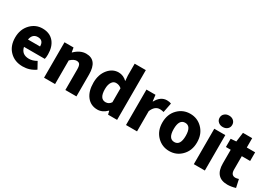

<svg xmlns="http://www.w3.org/2000/svg" viewBox="14 -1743 3739 2670"><g transform="rotate(30 1883.5 -408.5)"><path d="M123 -65Q40 -146 40 -284Q40 -417 123 -503Q201 -583 310 -583Q429 -583 494 -504Q554 -430 554 -308Q554 -258 546 -232H212Q235 -122 354 -122Q413 -122 474 -158L533 -51Q442 14 329 14Q203 14 123 -65ZM403 -348Q403 -447 313 -447Q226 -447 209 -348Z M668 -569H813L825 -498H829Q916 -583 1011 -583Q1188 -583 1188 -352V0H1010V-330Q1010 -387 994 -410Q979 -431 944 -431Q899 -431 845 -380V0H668Z M1360 -66Q1297 -146 1297 -284Q1297 -418 1370 -504Q1438 -583 1532 -583Q1608 -583 1669 -524L1662 -609V-799H1841V0H1696L1683 -55H1679Q1610 14 1530 14Q1423 14 1360 -66ZM1662 -180V-404Q1625 -438 1574 -438Q1534 -438 1509 -402Q1480 -361 1480 -287Q1480 -132 1577 -132Q1631 -132 1662 -180Z M1984 -569H2129L2141 -470H2145Q2207 -583 2307 -583Q2349 -583 2376 -571L2346 -418Q2310 -427 2284 -427Q2202 -427 2161 -325V0H1984Z M2489 -65Q2404 -149 2404 -284Q2404 -420 2489 -504Q2569 -583 2683 -583Q2797 -583 2876 -504Q2961 -420 2961 -284Q2961 -149 2876 -65Q2797 14 2683 14Q2569 14 2489 -65ZM2779 -284Q2779 -439 2683 -439Q2586 -439 2586 -284Q2586 -130 2683 -130Q2779 -130 2779 -284Z M3073 -569H3250V0H3073ZM3089 -674Q3060 -699 3060 -739Q3060 -780 3089 -805Q3117 -831 3162 -831Q3206 -831 3235 -805Q3263 -779 3263 -739Q3263 -699 3235 -674Q3206 -648 3162 -648Q3117 -648 3089 -674Z M3417 -211V-430H3340V-562L3427 -569L3447 -719H3595V-569H3729V-430H3595V-213Q3595 -125 3667 -125Q3684 -125 3719 -135L3747 -7Q3677 14 3618 14Q3417 14 3417 -211Z"/></g></svg>

Font: Source Han Sans CN Heavy
Style: Bold
Weight: 900
Designer: Ryoko NISHIZUKA (kana & ideographs); Paul D. Hunt (Latin, Greek & Cyrillic); Wenlong ZHANG (bopomofo); Sandoll Communica
Foundry: Adobe Systems Incorporated
Version: Version 1.000;PS 1;hotconv 1.0.78;makeotf.lib2.5.61930